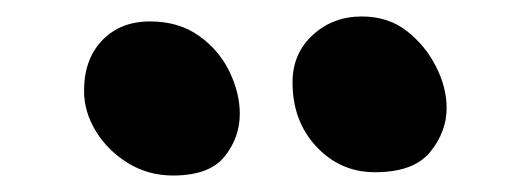

<svg xmlns="http://www.w3.org/2000/svg" viewBox="-20 -777 645 233"><path d="M435 -568Q393 -568 364 -599Q335 -630 335 -677Q335 -712 359.5 -734.5Q384 -757 419 -757Q451 -757 473.5 -739.5Q496 -722 509 -696.5Q522 -671 522 -646Q522 -617 502 -592.5Q482 -568 435 -568ZM190 -564Q160 -564 135.5 -579Q111 -594 96.5 -617.5Q82 -641 82 -667Q82 -705 104 -728Q126 -751 162 -751Q197 -751 221.5 -733.5Q246 -716 258.5 -690Q271 -664 271 -639Q271 -610 252.5 -587Q234 -564 190 -564Z"/></svg>

Font: Shantell Sans
Style: Bold
Weight: 700
Designer: Stephen Nixon, Anya Danilova, Shantell Martin
Foundry: Arrow Type
Version: Version 1.011;[c5ecc13dd]